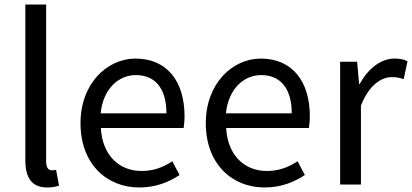

<svg xmlns="http://www.w3.org/2000/svg" viewBox="-20 -816 1822 849"><path d="M188 13C213 13 228 9 241 5L228 -65C218 -63 214 -63 209 -63C195 -63 184 -74 184 -102V-796H92V-108C92 -31 120 13 188 13Z M596 13C669 13 727 -11 774 -42L742 -103C701 -76 659 -60 606 -60C503 -60 432 -134 426 -250H792C794 -264 796 -282 796 -302C796 -457 718 -557 579 -557C455 -557 336 -448 336 -271C336 -92 451 13 596 13ZM425 -315C436 -423 504 -484 581 -484C666 -484 716 -425 716 -315Z M1150 13C1223 13 1281 -11 1328 -42L1296 -103C1255 -76 1213 -60 1160 -60C1057 -60 986 -134 980 -250H1346C1348 -264 1350 -282 1350 -302C1350 -457 1272 -557 1133 -557C1009 -557 890 -448 890 -271C890 -92 1005 13 1150 13ZM979 -315C990 -423 1058 -484 1135 -484C1220 -484 1270 -425 1270 -315Z M1484 0H1576V-349C1612 -441 1667 -475 1712 -475C1735 -475 1747 -472 1765 -466L1782 -545C1765 -554 1748 -557 1724 -557C1664 -557 1608 -513 1570 -444H1568L1559 -543H1484Z"/></svg>

Font: Source Han Sans KR
Style: Regular
Weight: 400
Designer: Ryoko NISHIZUKA 西塚涼子 (kana, bopomofo & ideographs); Paul D. Hunt (Latin, Greek & Cyrillic); Sandoll Communications 산돌커뮤니
Foundry: Adobe
Version: Version 2.004;hotconv 1.0.118;makeotfexe 2.5.65603